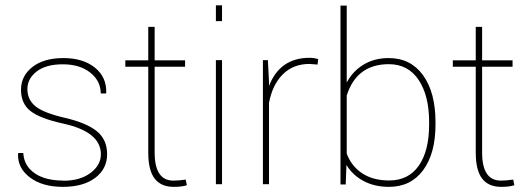

<svg xmlns="http://www.w3.org/2000/svg" viewBox="-20 -706 2021 736"><path d="M366.7 -114.7Q366.7 -200.7 221.7 -232.4Q134.3 -251.5 97.4 -280Q60.5 -308.6 60.5 -361.8Q60.5 -415 104.2 -449.2Q147.9 -483.4 223.1 -483.4Q298.3 -483.4 343.8 -446.8Q389.2 -410.2 387.2 -350.1L386.2 -347.7H366.2Q366.2 -395.5 326.2 -427.5Q286.1 -459.5 220.9 -459.5Q155.8 -459.5 120.4 -431.9Q85 -404.3 85 -364.3Q85 -324.2 115.7 -298.8Q146.5 -273.4 229.2 -254.2Q312 -234.9 351.3 -202.9Q390.6 -170.9 390.6 -114.7Q390.6 -58.6 345 -24.2Q299.3 10.3 220.7 10.3Q142.1 10.3 94.2 -26.1Q46.4 -62.5 49.3 -117.2L50.3 -119.6H69.3Q71.3 -83.5 93.3 -59.1Q134.3 -13.7 223.6 -13.7L223.1 -13.2Q287.1 -13.2 326.9 -43Q366.7 -72.8 366.7 -114.7Z M548.3 -603H572.8V-474.6H689.5V-450.2H572.8V-121.6Q572.8 -13.7 644.5 -13.7Q666 -13.7 691.9 -17.6L696.3 3.9Q678.2 10.3 646 10.3Q597.2 10.3 572.8 -21.5Q548.3 -53.2 548.3 -121.6V-450.2H460.4V-474.6H548.3Z M831.1 -475.6V0H807.6V-475.6ZM831.1 -685.5V-625H807.6V-685.5Z M1011.2 0H987.8V-475.6H1006.8L1011.2 -393.1V-376.5Q1053.2 -484.4 1166.5 -484.4Q1183.1 -484.4 1199.7 -479.5L1197.3 -458.5L1166.5 -460.9Q1104 -460.9 1064 -420.9Q1023.9 -380.9 1011.2 -311.5Z M1625 -228.5V-237.8Q1625 -339.4 1584.7 -399.7Q1544.4 -460 1470.7 -460Q1347.2 -460 1309.1 -339.8V-117.2Q1327.1 -68.8 1368.7 -41.5Q1410.2 -14.2 1471.7 -14.2Q1545.9 -14.2 1585.4 -71Q1625 -127.9 1625 -228.5ZM1649.4 -237.3V-228.5Q1649.4 -117.7 1602.1 -53.7Q1554.7 10.3 1471.2 10.3Q1416 10.3 1374 -12Q1332 -34.2 1308.1 -73.7L1305.2 1H1285.2V-684.6H1309.1V-389.6Q1333 -434.1 1374.3 -458.7Q1415.5 -483.4 1470.2 -483.4Q1554.2 -483.4 1601.8 -417.5Q1649.4 -351.6 1649.4 -237.3Z M1803.7 -603H1828.1V-474.6H1944.8V-450.2H1828.1V-121.6Q1828.1 -13.7 1899.9 -13.7Q1921.4 -13.7 1947.3 -17.6L1951.7 3.9Q1933.6 10.3 1901.4 10.3Q1852.5 10.3 1828.1 -21.5Q1803.7 -53.2 1803.7 -121.6V-450.2H1715.8V-474.6H1803.7Z"/></svg>

Font: Yantramanav Thin
Style: Regular
Weight: 250
Version: Version 1.001;PS 1.0;hotconv 1.0.72;makeotf.lib2.5.5900; ttf